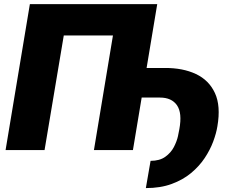

<svg xmlns="http://www.w3.org/2000/svg" viewBox="-20 -748 1192 957"><path d="M763.7 -727.5 642.6 0H448.2L543 -571.3H297.9L202.1 0H7.8L128.9 -727.5ZM602.5 -261.7 627 -409.2H801.8Q891.1 -409.7 956.3 -379.2Q1021.5 -348.6 1051.3 -284.2Q1081.1 -219.7 1063.5 -118.2Q1058.1 -84 1042.7 -42.5Q1027.3 -1 1000.2 39.8Q973.1 80.6 932.4 114.5Q891.6 148.4 835.7 168.9Q779.8 189.5 707 189.5L730.5 53.7Q775.9 53.7 804 33.4Q832 13.2 846.7 -15.1Q861.3 -43.5 866.9 -68.8Q872.6 -94.2 874 -104.5Q888.7 -185.1 862.1 -223.4Q835.4 -261.7 777.3 -261.7Z"/></svg>

Font: Inter Tight Black
Style: Italic
Weight: 900
Italic angle: -9.39999°
Designer: Rasmus Andersson
Foundry: rsms
Version: Version 3.004; ttfautohint (v1.8.4.7-5d5b)